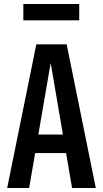

<svg xmlns="http://www.w3.org/2000/svg" viewBox="-20 -942 516 962"><path d="M16 0 162 -720H250L126 0ZM341 0 218 -720H314L460 0ZM109 -268H367V-175H109ZM97 -840V-922H377V-840Z"/></svg>

Font: Instrument Sans Condensed SemiBold
Style: Regular
Weight: 600
Width: 3
Designer: Rodrigo Fuenzalida
Foundry: fragTYPE
Version: Version 1.000;gftools[0.9.28]